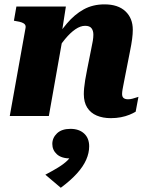

<svg xmlns="http://www.w3.org/2000/svg" viewBox="-20 -542 692 897"><path d="M25.6 0H208.2L277.8 -392.8L267 -378.2L287.8 -511.6H56.6L45 -445.2L56 -443.2Q72 -440.8 82.2 -437Q92.4 -433.2 96.9 -426.8Q101.4 -420.4 99 -409.6ZM565.8 -192.8 586.6 -298.6Q594 -334.6 597.2 -359.2Q600.4 -383.8 600.4 -402.8Q600.4 -457 565.9 -489.3Q531.4 -521.6 468.2 -521.6Q413.6 -521.6 371 -498.1Q328.4 -474.6 292.5 -432.2Q256.6 -389.8 222.6 -333.6L236.4 -288.8Q259.4 -329.8 283.9 -359.4Q308.4 -389 332.1 -405.2Q355.8 -421.4 377.6 -421.4Q398.8 -421.4 407.5 -410.1Q416.2 -398.8 416.2 -380Q416.2 -367.4 413.7 -351.8Q411.2 -336.2 406.2 -313.2L387.2 -218Q381.2 -189 377.9 -167.7Q374.6 -146.4 373.1 -131.1Q371.6 -115.8 371.6 -102.2Q371.6 -64.2 387.5 -39.2Q403.4 -14.2 431.9 -2.1Q460.4 10 497.6 10Q523 10 545 5.7Q567 1.4 584.8 -5.9Q602.6 -13.2 613.8 -20.2L626.8 -89.6Q624.2 -88.8 616.2 -86.2Q608.2 -83.6 598.6 -80.9Q589 -78.2 578.2 -78.2Q564.6 -78.2 557.5 -84Q550.4 -89.8 550.4 -102.8Q550.4 -111.4 552.5 -124Q554.6 -136.6 558.2 -153.9Q561.8 -171.2 565.8 -192.8ZM264 335.2 191.8 274.2Q224.4 257 250.8 241Q277.2 225 294.8 208Q312.4 191 317.2 171.4Q321.2 167.4 325.6 170.1Q330 172.8 332.7 178.2Q335.4 183.6 332.6 189.6Q329.6 193.2 323.7 195.8Q317.8 198.4 310.8 198.4Q267.4 198.4 245.9 178.8Q224.4 159.2 224.4 130.6Q224.4 101.8 246.4 80.9Q268.4 60 309.2 60Q349.2 60 372.9 81.7Q396.6 103.4 396.6 141.6Q396.6 172.6 382.7 204.3Q368.8 236 339.3 268.6Q309.8 301.2 264 335.2Z"/></svg>

Font: Roboto Serif 20pt
Style: Italic
Weight: 400
Italic angle: -10°
Designer: Greg Gazdowicz
Foundry: Commercial Type
Version: Version 1.008